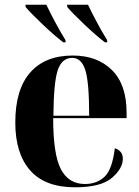

<svg xmlns="http://www.w3.org/2000/svg" viewBox="-20 -786 592 816"><path d="M299 10Q409 10 455.5 -30Q502 -70 502 -111Q502 -145 468 -156Q457 -65 424 -34.5Q391 -4 341 -4Q272 -4 239 -66.5Q206 -129 206 -284H518V-307Q518 -427 455.5 -488.5Q393 -550 289 -550Q172 -550 108.5 -478Q45 -406 45 -265Q45 -134 108 -62Q171 10 299 10ZM207 -294Q208 -436 225.5 -488Q243 -540 287 -540Q326 -540 342.5 -488.5Q359 -437 359 -294ZM249 -606H259L258 -616Q237 -650 215 -691Q193 -732 177 -766H88L89 -756Q111 -730 161.5 -682Q212 -634 249 -606ZM426 -606H436L435 -616Q414 -650 392 -691Q370 -732 354 -766H265L266 -756Q288 -730 338.5 -682Q389 -634 426 -606Z"/></svg>

Font: Noto Serif Display SemiCondensed Extra
Style: Regular
Weight: 800
Width: 4
Designer: Monotype Design Team
Foundry: Monotype Imaging Inc.
Version: Version 1.900